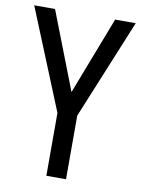

<svg xmlns="http://www.w3.org/2000/svg" viewBox="-82 -836 608 827"><g transform="rotate(10 222.0 -423.0)"><path d="M223 -440 354 -780H444L265 -344V-66H179V-341L0 -780H91Z"/></g></svg>

Font: Noto Sans Malayalam UI Condensed
Style: Regular
Weight: 400
Width: 3
Designer: Jelle Bosma - Monotype Design Team
Foundry: Monotype Imaging Inc.
Version: Version 2.104; ttfautohint (v1.8.4.7-5d5b)